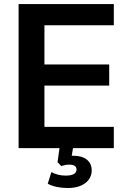

<svg xmlns="http://www.w3.org/2000/svg" viewBox="-20 -739 638 958"><path d="M547.9 0V-106H201.7V-312H524.9V-417.5H201.7V-612.8H547.9V-718.8H72.8V0H276.9L267.1 70.3L285.6 89.4C300.8 85 312.5 82.5 324.2 82.5C350.6 82.5 361.8 91.3 361.8 106.4C361.8 127 343.8 137.2 307.6 137.2C282.2 137.2 258.8 131.8 236.3 119.6L218.3 177.7C243.7 191.9 280.8 199.2 318.8 199.2C389.6 199.2 437.5 164.6 437.5 111.3C437.5 65.4 403.3 38.1 347.2 38.1C344.2 38.1 341.3 38.1 337.9 38.1L344.2 0Z"/></svg>

Font: Winston SemiBold
Style: Regular
Weight: 600
Designer: Vernon Adams, Kim Jin-seong, David Berlow, Cristiano Sobral
Foundry: The Winston Project Authors
Version: Version 3.004